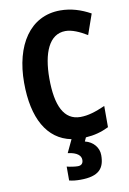

<svg xmlns="http://www.w3.org/2000/svg" viewBox="-103 -786 732 1087"><g transform="rotate(-10 263.0 -242.0)"><path d="M409 123C409 81 380 43 331 31L341 9C390 6 431 -5 474 -26V-148C419 -124 376 -110 331 -110C237 -110 195 -198 195 -355C195 -501 237 -604 331 -604C368 -604 411 -585 454 -559L495 -676C441 -706 384 -724 322 -724C147 -724 50 -570 50 -356C50 -152 122 -22 259 5L224 79C279 86 299 107 299 131C299 154 285 162 268 162C252 162 224 158 205 153V233C225 238 244 240 269 240C377 240 409 198 409 123Z"/></g></svg>

Font: Noto Sans Sinhala Condensed
Style: Bold
Weight: 700
Width: 3
Designer: Jelle Bosma - Monotype Design Team
Foundry: Monotype Imaging Inc.
Version: Version 2.006